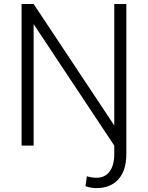

<svg xmlns="http://www.w3.org/2000/svg" viewBox="-20 -731 741 964"><path d="M88.4 -710.9H148.9L553.7 -101.1V-710.9H614.3V42Q614.3 125 574.5 169.2Q534.7 213.4 464.8 213.4Q437.5 213.4 409.2 204.1L416 153.8Q423.8 156.7 438.5 159.2Q453.1 161.6 463.9 161.6Q506.8 161.6 530.3 130.1Q553.7 98.6 553.7 42V0L148.9 -609.9V0H88.4Z"/></svg>

Font: Vazirmatn UI FD ExtraLight
Style: Regular
Weight: 200
Designer: Saber Rastikerdar
Foundry: Saber Rastikerdar
Version: Version 33.003